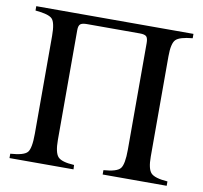

<svg xmlns="http://www.w3.org/2000/svg" viewBox="-75 -743 872 824"><g transform="rotate(10 361.0 -331.0)"><path d="M703 0H424V-19Q482 -23 497 -41.5Q512 -60 512 -124V-588Q512 -609 505 -616.5Q498 -624 476 -624H245Q225 -624 217 -617.5Q209 -611 209 -591V-113Q209 -58 225 -40Q241 -22 296 -19L297 0H18V-19Q77 -23 92 -40.5Q107 -58 107 -122V-548Q107 -606 91.5 -622Q76 -638 18 -643V-662H703V-643Q647 -638 630.5 -621.5Q614 -605 614 -548V-111Q614 -58 630.5 -40.5Q647 -23 703 -19Z"/></g></svg>

Font: STIX
Style: Regular
Weight: 400
Designer: MicroPress Inc., with final additions and corrections provided by Coen Hoffman, Elsevier (retired)
Version: Version 1.1.1